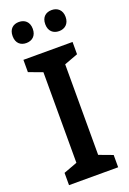

<svg xmlns="http://www.w3.org/2000/svg" viewBox="-171 -971 691 1028"><g transform="rotate(-20 174.0 -456.5)"><path d="M23 -853C23 -812 48 -793 80 -793C113 -793 138 -813 138 -853C138 -893 113 -913 80 -913C48 -913 23 -894 23 -853ZM209 -853C209 -813 234 -793 267 -793C299 -793 325 -813 325 -853C325 -893 299 -913 267 -913C234 -913 209 -894 209 -853ZM314 0V-70L236 -99V-615L314 -644V-714H34V-644L112 -615V-99L34 -70V0Z"/></g></svg>

Font: Noto Sans Myanmar SemiCondensed SemiBold
Style: Regular
Weight: 600
Width: 4
Designer: Monotype Design Team
Foundry: Monotype Imaging Inc.
Version: Version 2.107